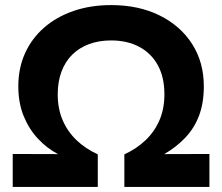

<svg xmlns="http://www.w3.org/2000/svg" viewBox="-20 -735 874 755"><path d="M30 0V-129.5L208 -129Q165 -151.5 129.8 -189Q94.5 -226.5 73.2 -278.2Q52 -330 52 -395.5Q52 -466.5 78.2 -525Q104.5 -583.5 153 -626Q201.5 -668.5 268.8 -691.8Q336 -715 417 -715Q525 -715 607.2 -674.5Q689.5 -634 735.5 -562Q781.5 -490 781.5 -395.5Q781.5 -330 762.8 -280.5Q744 -231 709 -194Q674 -157 626 -129L803.5 -129.5V0H469V-128Q518 -150.5 553.2 -184.5Q588.5 -218.5 607.5 -263.2Q626.5 -308 626.5 -364Q626.5 -431.5 600.5 -478.8Q574.5 -526 527.2 -551Q480 -576 417 -576Q369.5 -576 330.8 -561.8Q292 -547.5 264.5 -520.5Q237 -493.5 222 -454Q207 -414.5 207 -364Q207 -308 226 -263.2Q245 -218.5 280.2 -184.5Q315.5 -150.5 364.5 -128V0Z"/></svg>

Font: Geologica Roman SemiBold
Style: Regular
Weight: 600
Designer: Sindre Bremnes, Frode Helland
Foundry: Monokrom Skriftforlag AS
Version: Version 1.010;gftools[0.9.28]